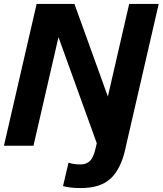

<svg xmlns="http://www.w3.org/2000/svg" viewBox="-33 -740 826 975"><path d="M-13 0 153 -720H345L571 -94L483 -112L623 -720H773L607 0H463L237 -626L284 -638L137 0ZM377 215Q345 215 323 212Q301 209 287 205L315 86Q326 90 340.5 92.5Q355 95 377 95Q404 95 422.5 78.5Q441 62 452 15L467 -50L607 0L603 19Q580 119 528.5 167Q477 215 377 215Z"/></svg>

Font: Instrument Sans
Style: Bold Italic
Weight: 700
Italic angle: -13°
Designer: Rodrigo Fuenzalida
Foundry: fragTYPE
Version: Version 1.000;gftools[0.9.28]